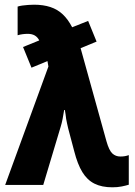

<svg xmlns="http://www.w3.org/2000/svg" viewBox="-20 -787 575 817"><path d="M2 0 186 -504 182 -527 114 -499 78 -587 147 -615Q140 -629 128 -636Q116 -643 98 -643Q87 -643 76 -641.5Q65 -640 55 -637V-759Q64 -762 75.5 -763.5Q87 -765 100 -766Q113 -767 125 -767Q164 -767 194.5 -757Q225 -747 247.5 -725.5Q270 -704 287 -671L355 -698L391 -610L323 -582L433 -186Q444 -147 458 -134Q472 -121 492 -121Q503 -121 511.5 -122.5Q520 -124 528 -127V-1Q515 3 497.5 6.5Q480 10 458 10Q413 10 382 -5.5Q351 -21 330.5 -54.5Q310 -88 296 -143L270 -241Q268 -251 265.5 -261Q263 -271 261.5 -281Q260 -291 259 -300.5Q258 -310 256 -319H253Q250 -300 246.5 -281.5Q243 -263 238 -247L164 0Z"/></svg>

Font: Noto Sans Display Condensed ExtraBold
Style: Regular
Weight: 800
Width: 3
Designer: Monotype Design Team
Foundry: Monotype Imaging Inc.
Version: Version 2.003